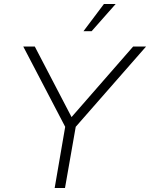

<svg xmlns="http://www.w3.org/2000/svg" viewBox="-20 -946 755 966"><path d="M255 0 308 -308 97 -712H155L340 -357L650 -712H715L361 -308L307 0ZM441 -789H400L503 -926H562Z"/></svg>

Font: Creato Display Light
Style: Italic
Weight: 300
Italic angle: -10°
Version: Version 1.000